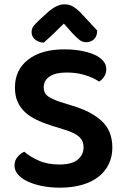

<svg xmlns="http://www.w3.org/2000/svg" viewBox="-20 -851 577 887"><path d="M254 -91Q312 -91 339 -113.5Q366 -136 366 -170Q366 -201 345 -219.5Q324 -238 281 -251L217 -271Q179 -283 148 -298Q117 -313 95 -333.5Q73 -354 61 -381.5Q49 -409 49 -447Q49 -528 110 -575.5Q171 -623 277 -623Q319 -623 354.5 -616.5Q390 -610 416 -598.5Q442 -587 456.5 -570Q471 -553 471 -532Q471 -512 461.5 -497.5Q452 -483 438 -474Q414 -491 374.5 -503.5Q335 -516 288 -516Q236 -516 209 -497.5Q182 -479 182 -447Q182 -421 200.5 -407Q219 -393 259 -380L316 -362Q403 -336 451 -291Q499 -246 499 -169Q499 -128 483 -94Q467 -60 436.5 -35.5Q406 -11 360.5 2.5Q315 16 257 16Q211 16 172.5 8Q134 0 106 -13.5Q78 -27 62.5 -45.5Q47 -64 47 -86Q47 -109 60.5 -125.5Q74 -142 92 -150Q117 -128 158 -109.5Q199 -91 254 -91ZM275 -742Q255 -722 231 -699Q207 -676 182 -654Q158 -655 142 -668.5Q126 -682 126 -702Q126 -719 135 -730.5Q144 -742 162 -759L206 -799Q245 -831 277 -831Q298 -831 314 -822.5Q330 -814 348 -797L429 -710Q429 -684 414.5 -670Q400 -656 377 -656Q361 -656 348 -666Q335 -676 315 -697Z"/></svg>

Font: Baloo Da 2 SemiBold
Style: Regular
Weight: 600
Designer: Noopur Datye, Sulekha Rajkumar and Ek Type
Foundry: Ek Type
Version: Version 1.640;hotconv 1.0.111;makeotfexe 2.5.65597; ttfautoh